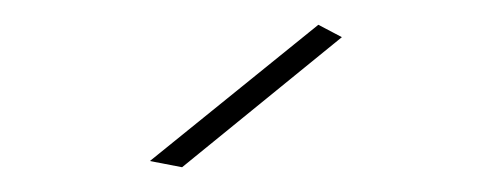

<svg xmlns="http://www.w3.org/2000/svg" viewBox="-20 -759 390 155"><path d="M237 -739 101 -629 127 -624 256 -729Z"/></svg>

Font: Argentum Sans Thin
Style: Regular
Weight: 250
Designer: Julieta Ulanovsky
Foundry: Julieta Ulanovsky
Version: Version 5.001;February 15, 2019;FontCreator 11.5.0.2425 64-b